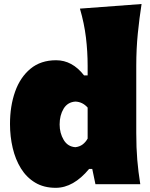

<svg xmlns="http://www.w3.org/2000/svg" viewBox="-20 -899 732 937"><path d="M252 17.6Q193.8 17.6 151.6 -7.8Q109.4 -33.2 82.3 -76.9Q55.2 -120.6 42 -176.8Q28.8 -232.9 28.8 -293.9Q28.8 -381.3 53.7 -451.7Q78.6 -522 128.7 -563.5Q178.7 -605 253.9 -605Q332.5 -605 390.1 -531.2H407.7V-577.6Q407.7 -647.5 399.4 -716.1Q391.1 -784.7 370.1 -856.9L670.9 -879.4Q660.2 -811.5 652.6 -736.1Q645 -660.6 645 -577.6V-250.5Q645 -177.2 649.9 -119.1Q654.8 -61 664.6 0H445.8L430.2 -74.7H415Q338.4 17.6 252 17.6ZM348.1 -180.7Q368.7 -183.1 383.3 -194.1Q397.9 -205.1 407.7 -222.7V-374Q382.8 -401.9 348.1 -403.3Q310.1 -400.9 290.5 -368.7Q271 -336.4 271 -291.5Q271 -249.5 290.8 -216.3Q310.5 -183.1 348.1 -180.7Z"/></svg>

Font: Pinar-DS1-FD Black
Style: Regular
Weight: 900
Designer: Amin Abedi
Version: Version 2.000